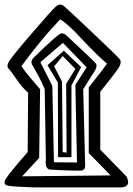

<svg xmlns="http://www.w3.org/2000/svg" viewBox="-28 -756 576 833"><path d="M118 57Q33 54 8.5 50Q-16 46 -5 24Q6 2 92 -96L94 -354Q68 -376 43.5 -412.5Q19 -449 9.5 -458Q0 -467 8.5 -485Q17 -503 105 -605.5Q193 -708 212.5 -726Q232 -744 249.5 -729.5Q267 -715 373 -614.5Q479 -514 490.5 -500.5Q502 -487 487 -462.5Q472 -438 407 -358V-107L521 10Q542 53 500 57ZM452 5 357 -92V-377Q418 -453 436 -480Q384 -525 324.5 -589.5Q265 -654 233 -672Q190 -627 149.5 -578Q109 -529 65 -469Q83 -442 104.5 -417.5Q126 -393 146 -369L142 -71L68 9ZM193 -20Q166 -20 171 -64L166 -369Q154 -399 137.5 -429Q121 -459 112 -474.5Q103 -490 119 -507Q223 -608 236 -610.5Q249 -613 260 -602.5Q271 -592 324.5 -542Q378 -492 387 -481.5Q396 -471 384 -450L333 -369Q341 -54 341.5 -37.5Q342 -21 329 -17Q316 -13 193 -20ZM306 -51 299 -388 348 -464 245 -570 147 -486Q169 -444 199 -383L206 -52ZM224 -74 223 -398 178 -473 249 -536 324 -465 282 -385V-74ZM261 -94 259 -392 299 -457 244 -513 207 -468 241 -402 244 -96Z"/></svg>

Font: NaniFont Regular
Style: Regular
Weight: 400
Designer: Nanigashitei
Version: Version 1.036